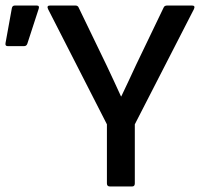

<svg xmlns="http://www.w3.org/2000/svg" viewBox="-20 -675 732 695"><path d="M378 0Q367 0 367 -11V-225L154 -642Q148 -655 161 -655H253Q262 -655 265 -647L366 -438Q379 -410 392.5 -381.5Q406 -353 418 -326H419Q433 -355 446 -383Q459 -411 473 -441L572 -647Q575 -655 585 -655H675Q688 -655 682 -642L468 -225V-11Q468 0 458 0ZM8 -508Q-2 -508 0 -519L23 -646Q25 -655 34 -655H113Q124 -655 120 -643L79 -517Q76 -508 67 -508Z"/></svg>

Font: Sofia Sans SemiBold
Style: Regular
Weight: 600
Designer: Botio Nikoltchev, Ani Petrova
Foundry: lettersoup
Version: Version 4.101; ttfautohint (v1.8.4.7-5d5b)